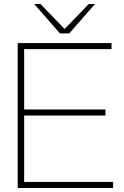

<svg xmlns="http://www.w3.org/2000/svg" viewBox="-20 -934 614 954"><path d="M68 0H542V-30H100V-360H504V-390H100V-690H534V-720H68ZM150 -914 278 -768H324L452 -914H421L301 -790L181 -914Z"/></svg>

Font: Aspekta 100
Style: Regular
Weight: 100
Designer: Ivo Dolenc
Version: Version 2.000